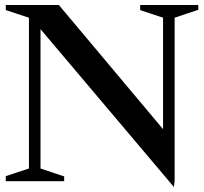

<svg xmlns="http://www.w3.org/2000/svg" viewBox="-20 -720 812 763"><path d="M671 23 131 -616 141 -619V-35L127 -55L235 -19V0H3V-20L109 -55L95 -35V-665L109 -645L3 -680V-700H214L637 -196L628 -189V-665L642 -645L537 -680V-700H768V-681L660 -645L674 -665V-1Z"/></svg>

Font: Wittgenstein Medium
Style: Regular
Weight: 500
Designer: Jörg Drees
Foundry: Jörg Drees
Version: Version 1.500